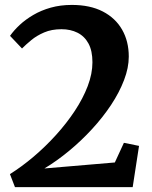

<svg xmlns="http://www.w3.org/2000/svg" viewBox="-20 -772 628 792"><path d="M21 -53.8Q69.7 -84.3 118.5 -125.6Q167.3 -167 210.9 -215.1Q254.6 -263.3 288.5 -314.6Q322.5 -366 341.9 -417Q361.3 -468.1 361.3 -515.2Q361.3 -562.4 345 -592.5Q328.7 -622.5 299.8 -637Q270.9 -651.5 233.7 -651.5Q192.9 -651.5 162.1 -638.2Q131.3 -625 108.9 -606.4Q86.5 -587.9 70.8 -572L21.4 -624.1Q37.2 -646.7 61.2 -669.1Q85.1 -691.4 117.3 -710.3Q149.4 -729.2 189.4 -740.5Q229.3 -751.7 276.3 -751.7Q351.4 -751.7 403.9 -724.7Q456.3 -697.6 483.7 -649.6Q511.2 -601.6 511.2 -538.5Q511.2 -492.4 491.7 -441.6Q472.3 -390.8 438.4 -339.5Q404.4 -288.2 359.9 -239.8Q315.4 -191.4 265 -149.7Q214.6 -108 163.2 -77.1L453.7 -101.8L491.1 -182.9L553.5 -170.2L527.3 0H41.8Z"/></svg>

Font: Merriweather Light
Style: Regular
Weight: 300
Designer: Eben Sorkin
Foundry: Eben Sorkin
Version: Version 2.100